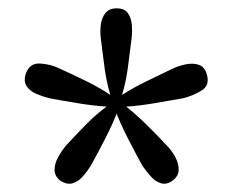

<svg xmlns="http://www.w3.org/2000/svg" viewBox="-20 -736 560 461"><path d="M125 -302Q111 -313 111 -328Q111 -343 119.5 -358.5Q128 -374 138 -386Q161 -411 186 -436.5Q211 -462 236 -480Q205 -482 168 -488Q131 -494 99 -500Q83 -504 67.5 -510.5Q52 -517 44 -529Q36 -541 42 -559Q51 -585 76.5 -583.5Q102 -582 124 -571Q155 -557 187.5 -541Q220 -525 245 -508Q236 -537 231 -573.5Q226 -610 222 -644Q220 -660 222 -676.5Q224 -693 233 -704.5Q242 -716 260 -716Q279 -716 287 -704.5Q295 -693 296.5 -676.5Q298 -660 296 -644Q292 -610 287 -573.5Q282 -537 273 -508Q299 -525 331 -540.5Q363 -556 394 -571Q409 -578 426 -581.5Q443 -585 457 -580.5Q471 -576 476 -559Q485 -532 464.5 -519Q444 -506 419 -500Q386 -494 350 -488Q314 -482 283 -480Q307 -461 332.5 -436Q358 -411 381 -386Q392 -375 400.5 -359.5Q409 -344 409 -328.5Q409 -313 394 -302Q380 -292 366.5 -296Q353 -300 342 -312.5Q331 -325 322 -338Q306 -367 288.5 -401Q271 -435 260 -463Q249 -435 231.5 -401Q214 -367 198 -338Q190 -325 179 -312.5Q168 -300 154.5 -296Q141 -292 125 -302Z"/></svg>

Font: Lora
Style: Regular
Weight: 400
Designer: Olga Karpushina, Alexei Vanyashin (Cyrillic)
Foundry: Cyreal
Version: Version 3.005; ttfautohint (v1.8.4.7-5d5b)